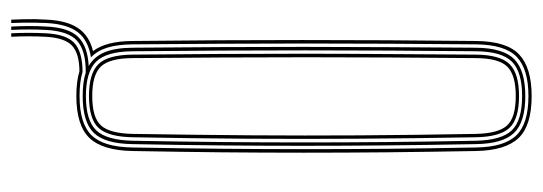

<svg xmlns="http://www.w3.org/2000/svg" viewBox="-332 -630 967 342"><g transform="rotate(-90 151.0 -458.5)"><path d="M151.5 5.5Q99 5.5 76.8 -17.6Q54.5 -40.8 53.5 -93.5Q52 -177.2 51.2 -252.6Q50.5 -328 50.5 -400.6Q50.5 -473.2 51.2 -548.1Q52 -623 53.5 -705.5Q54.5 -759 76.8 -782.2Q99 -805.5 151.5 -805.5Q177.8 -805.5 195.5 -800Q227.5 -800.2 241.4 -813.4Q255.2 -826.5 257 -860.2Q257.8 -874.8 257.8 -890.6Q257.8 -906.5 257 -921.5H263.2Q264 -906 264 -890.4Q264 -874.8 263.2 -860Q261.5 -823.5 245.8 -809Q230 -794.5 194.2 -794.5Q177.2 -799.8 151.5 -799.8Q102 -799.8 81.2 -778.1Q60.5 -756.5 59.8 -705.5Q58.2 -619.8 57.5 -543.9Q56.8 -468 56.8 -395.9Q56.8 -323.8 57.5 -249.8Q58.2 -175.8 59.8 -93.8Q60.5 -43.2 81.4 -21.8Q102.2 -0.2 151.5 -0.2Q199.2 -0.2 221.1 -21Q243 -41.8 243.5 -93.8Q244.2 -171.2 244.6 -245.9Q245 -320.5 245 -395.1Q245 -469.8 244.6 -546.8Q244.2 -623.8 243.5 -705.5Q243.2 -732.5 237.6 -750.5Q232 -768.5 220.2 -779.5Q250.2 -784 264.9 -802.6Q279.5 -821.2 281.5 -858.8Q282 -868.8 282.1 -879.5Q282.2 -890.2 282.1 -901Q282 -911.8 281.5 -921.5H287.5Q288 -911.8 288.2 -901Q288.5 -890.2 288.4 -879.4Q288.2 -868.5 287.5 -858.2Q285.8 -822.2 272.4 -802.4Q259 -782.5 231.5 -775.8Q249.2 -752.5 249.5 -705.5Q250.2 -628 250.8 -553.1Q251.2 -478.2 251.2 -403.5Q251.2 -328.8 250.8 -251.9Q250.2 -175 249.5 -93.5Q249 -38.5 225.2 -16.5Q201.5 5.5 151.5 5.5ZM151.5 -11.5Q194.2 -11.5 212.5 -29.5Q230.8 -47.5 231.2 -93.8Q232 -174.5 232.4 -249.5Q232.8 -324.5 232.8 -398Q232.8 -471.5 232.4 -547.4Q232 -623.2 231.2 -705.2Q230.8 -752.2 212.5 -770.4Q194.2 -788.5 151.5 -788.5Q108 -788.5 90.4 -770.1Q72.8 -751.8 71.8 -705.2Q70.2 -621.2 69.5 -546Q68.8 -470.8 68.8 -398.6Q68.8 -326.5 69.5 -251.8Q70.2 -177 71.8 -94Q72.8 -48 90.4 -29.8Q108 -11.5 151.5 -11.5ZM151.5 -17Q110.5 -17 94.6 -34.1Q78.8 -51.2 78 -94Q76 -208.2 75.4 -306Q74.8 -403.8 75.4 -499.8Q76 -595.8 78 -705.2Q78.8 -748.5 94.5 -765.8Q110.2 -783 151.5 -783Q191.8 -783 208.2 -766.2Q224.8 -749.5 225.2 -705.2Q226 -624 226.4 -548.9Q226.8 -473.8 226.8 -400.2Q226.8 -326.8 226.2 -251.4Q225.8 -176 225.2 -94Q224.8 -50.5 208.2 -33.8Q191.8 -17 151.5 -17ZM151.5 -22.8Q189 -22.8 203.9 -38Q218.8 -53.2 219 -94Q219.8 -172.8 220.1 -247.1Q220.5 -321.5 220.5 -395.2Q220.5 -469 220.1 -545.5Q219.8 -622 219 -705Q218.8 -746.2 204 -761.8Q189.2 -777.2 151.5 -777.2Q113 -777.2 98.9 -761.5Q84.8 -745.8 84 -705Q82.2 -593 81.5 -495.8Q80.8 -398.5 81.4 -301.8Q82 -205 84 -94Q84.8 -54 98.9 -38.4Q113 -22.8 151.5 -22.8ZM151.5 -5.8Q105 -5.8 85.8 -25.8Q66.5 -45.8 65.8 -93.8Q64.2 -179.2 63.5 -255Q62.8 -330.8 62.8 -403Q62.8 -475.2 63.5 -549.4Q64.2 -623.5 65.8 -705.5Q66.5 -754.5 85.8 -774.4Q105 -794.2 151.5 -794.2Q176.8 -794.2 193 -788.8H195.5Q232.5 -788.8 249.9 -804.2Q267.2 -819.8 269.2 -859.8Q270 -874.5 270 -890.4Q270 -906.2 269.2 -921.5H275.2Q276 -906.2 276.1 -890Q276.2 -873.8 275.2 -859Q273.5 -819.2 256.6 -802.2Q239.8 -785.2 205 -783.5Q221.5 -774 229.4 -755.2Q237.2 -736.5 237.5 -705.5Q238.2 -625 238.6 -549.6Q239 -474.2 239 -400.5Q239 -326.8 238.5 -251Q238 -175.2 237.5 -93.8Q237 -44.8 216.8 -25.2Q196.5 -5.8 151.5 -5.8Z"/></g></svg>

Font: Big Shoulders Inline Display ExtraLight
Style: Regular
Weight: 250
Version: Version 2.002